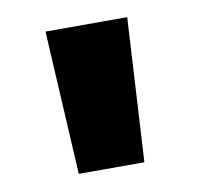

<svg xmlns="http://www.w3.org/2000/svg" viewBox="-48 -777 419 408"><g transform="rotate(-10 162.0 -573.0)"><path d="M91.3 -417.5 74.2 -727.5H250.5L232.9 -417.5Z"/></g></svg>

Font: Inter 24pt Black
Style: Regular
Weight: 900
Designer: Rasmus Andersson
Foundry: rsms
Version: Version 4.001;git-66647c0bb